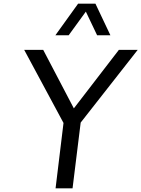

<svg xmlns="http://www.w3.org/2000/svg" viewBox="-20 -1020 766 1040"><path d="M445 -957 352 -829H280L403 -1000H497L578 -829H506ZM726 -750 417 -356 373 0H281L324 -354L111 -750H214L380 -433L624 -750Z"/></svg>

Font: Orkney
Style: Italic
Weight: 400
Italic angle: -7°
Designer: Samuel Oakes and Alfredo Marco Pradil
Foundry: Alfredo Marco Pradil
Version: 1.0; ttfautohint (v1.5)